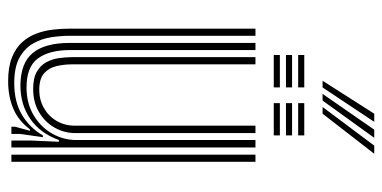

<svg xmlns="http://www.w3.org/2000/svg" viewBox="-254 -678 940 472"><g transform="rotate(90 216.0 -442.0)"><path d="M179.5 8Q144.5 8 121.1 -1.4Q97.8 -10.8 83.6 -26.6Q69.5 -42.5 62.4 -61.9Q55.2 -81.2 52.9 -101.5Q50.5 -121.8 50.5 -140V-600H68V-142.8Q68 -121.2 71.6 -97.6Q75.2 -74 86.9 -53.4Q98.5 -32.8 121.8 -19.9Q145 -7 184.5 -7Q230.2 -7 262.2 -26Q294.2 -45 313 -77.5H317.2L309.2 -20.8V0H291.5V-9L301.5 -45.5H297.8Q276.5 -17 246.6 -4.5Q216.8 8 179.5 8ZM360.2 0V-600H377.8V0ZM198.5 -53.5Q171.5 -53.5 155.9 -62.8Q140.2 -72 132.6 -86.5Q125 -101 122.8 -117.4Q120.5 -133.8 120.5 -148V-600H138.2V-148.8Q138.2 -129.2 142.5 -110.9Q146.8 -92.5 160.1 -80.5Q173.5 -68.5 201 -68.5Q225.5 -68.5 245.5 -79.9Q265.5 -91.2 277.2 -111.1Q289 -131 289 -156.5V-600H307.2V-157.8Q307.2 -129.5 293.5 -105.8Q279.8 -82 255.4 -67.8Q231 -53.5 198.5 -53.5ZM189.2 -22.2Q134.5 -22.8 110 -52.8Q85.5 -82.8 85.5 -143.5V-600H103V-145.2Q103 -92.8 123.8 -65Q144.5 -37.2 194.8 -37.2Q234.2 -37.2 263.4 -54.8Q292.5 -72.2 308.4 -100.1Q324.2 -128 324.2 -159V-600H342.5V0H325.5V-47.8L328.5 -116.8H324.2Q308 -71.5 272.8 -46.8Q237.5 -22 189.2 -22.2ZM233.5 -705V-720H312.8V-705ZM115.2 -645V-660H194.8V-645ZM115.2 -675V-690H194.8V-675ZM115.2 -705V-720H194.8V-705ZM233.5 -645V-660H312.8V-645ZM233.5 -675V-690H312.8V-675ZM178.5 -765 259.5 -892H279.5L195 -765ZM243 -765 338 -892H358L259.5 -765ZM210.8 -765 298.8 -892H318.8L227.2 -765Z"/></g></svg>

Font: Big Shoulders Inline Text Thin Medium
Style: Regular
Weight: 500
Version: Version 2.002